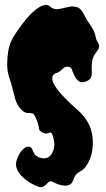

<svg xmlns="http://www.w3.org/2000/svg" viewBox="-20 -751 438 790"><path d="M357.4 -445.3Q356.4 -423.8 334 -416Q314.5 -408.2 303.7 -417Q293 -425.8 286.1 -439.9Q279.3 -454.1 275.9 -464.4Q272.5 -474.6 264.6 -475.6Q251 -478.5 243.7 -472.7Q236.3 -466.8 232.4 -462.9Q224.6 -455.1 216.3 -452.1Q208 -449.2 203.1 -446.3Q193.4 -439.5 195.3 -423.8Q199.2 -393.6 262.7 -332Q274.4 -320.3 290.5 -306.6Q306.6 -293 322.3 -275.4Q357.4 -233.4 361.3 -180.7Q365.2 -127 345.7 -86.9Q330.1 -54.7 308.6 -44.9Q292 -36.1 286.1 -22Q280.3 -7.8 277.3 -1.5Q274.4 4.9 265.1 9.3Q255.9 13.7 244.1 12.7Q232.4 11.7 222.2 8.3Q211.9 4.9 203.6 0.5Q195.3 -3.9 189.9 -4.9Q184.6 -5.9 179.7 -1.5Q174.8 2.9 169.9 7.8Q155.3 22.5 143.6 19Q131.8 15.6 116.2 7.8Q100.6 0 85.9 -11.7Q33.2 -52.7 49.8 -95.7Q60.5 -124 73.7 -135.7Q86.9 -147.5 94.7 -147.5Q107.4 -147.5 111.8 -138.2Q116.2 -128.9 119.1 -122.6Q122.1 -116.2 126 -112.3Q129.9 -108.4 138.2 -104.5Q146.5 -100.6 156.2 -99.6Q180.7 -97.7 193.4 -119.1Q206.1 -140.6 203.1 -166Q196.3 -211.9 183.6 -205.1Q172.9 -198.2 157.2 -204.6Q141.6 -210.9 140.6 -221.2Q139.6 -231.4 136.7 -241.2Q133.8 -251 129.9 -259.8Q121.1 -282.2 114.3 -284.2Q106.4 -286.1 93.3 -286.1Q80.1 -286.1 64.5 -303.2Q48.8 -320.3 42 -346.2Q35.2 -372.1 30.3 -391.1Q25.4 -410.2 21.5 -420.9Q17.6 -431.6 14.6 -443.4Q4.9 -480.5 13.7 -539.1Q19.5 -573.2 35.2 -599.1Q50.8 -625 70.3 -650.4Q107.4 -700.2 138.7 -719.7Q169.9 -739.3 186.5 -723.6Q201.2 -710.9 218.3 -713.4Q235.4 -715.8 245.1 -718.8L262.7 -722.7Q279.3 -726.6 296.4 -721.7Q313.5 -716.8 327.1 -688.5Q334 -673.8 341.3 -663.1Q348.6 -652.3 355.5 -642.6Q370.1 -619.1 372.6 -604Q375 -588.9 379.4 -582Q383.8 -575.2 386.2 -569.3Q388.7 -563.5 387.7 -556.6Q386.7 -549.8 374 -533.2Q361.3 -516.6 358.9 -497.6Q356.4 -478.5 357.4 -466.3Q358.4 -454.1 357.4 -445.3Z"/></svg>

Font: Creepster
Style: Regular
Weight: 400
Designer: Font Diner, Inc
Foundry: Font Diner, Inc
Version: Version 1.002